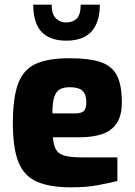

<svg xmlns="http://www.w3.org/2000/svg" viewBox="-20 -796 576 821"><path d="M284 5Q194 5 139 -18.5Q84 -42 59.5 -101.5Q35 -161 35 -268Q35 -378 57.5 -438.5Q80 -499 133 -523Q186 -547 277 -547Q360 -547 409 -531Q458 -515 479.5 -474Q501 -433 501 -358Q501 -302 479 -269Q457 -236 416.5 -222.5Q376 -209 321 -209H206Q209 -177 218.5 -158Q228 -139 254 -131Q280 -123 331 -123H482V-22Q445 -13 397.5 -4Q350 5 284 5ZM204 -311H302Q327 -311 338 -321Q349 -331 349 -357Q349 -381 342 -395.5Q335 -410 319 -416.5Q303 -423 277 -423Q251 -423 235 -413.5Q219 -404 211.5 -379.5Q204 -355 204 -311ZM263 -622Q218 -622 186 -638.5Q154 -655 138 -689.5Q122 -724 122 -776H201Q201 -733 220.5 -716Q240 -699 263 -700Q291 -700 308 -716.5Q325 -733 325 -776H407Q407 -724 390 -689.5Q373 -655 341.5 -638.5Q310 -622 263 -622Z"/></svg>

Font: Exo Thin ExtraBold
Style: Regular
Weight: 800
Version: Version 2.000